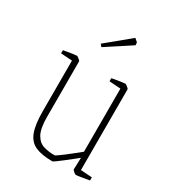

<svg xmlns="http://www.w3.org/2000/svg" viewBox="-161 -744 776 851"><g transform="rotate(30 226.5 -319.0)"><path d="M237 10Q182 10 149.5 -4.5Q117 -19 103 -56.5Q89 -94 89 -161V-420L31 -424V-440Q58 -445 75 -447.5Q92 -450 98 -450Q100 -450 109 -443Q118 -436 118 -433V-150Q118 -89 134 -61Q150 -33 176 -25.5Q202 -18 231 -18Q235 -18 254 -32Q273 -46 296.5 -64.5Q320 -83 337 -97V-420L279 -424V-440Q306 -445 323 -447.5Q340 -450 346 -450Q348 -450 357 -443Q366 -436 366 -433V-20L424 -16V0Q393 5 378.5 7.5Q364 10 357 10Q353 10 345 3Q337 -4 337 -7L339 -67Q328 -58 311.5 -45Q295 -32 279 -19.5Q263 -7 251 1.5Q239 10 237 10ZM172 -537 162 -549 282 -648 298 -634 299 -620Q272 -602 238 -580Q204 -558 172 -537Z"/></g></svg>

Font: Grenze Gotisch Thin
Style: Regular
Weight: 100
Designer: Renata Polastri
Foundry: Omnibus-Type
Version: Version 1.001